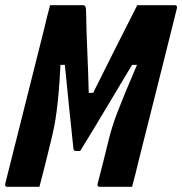

<svg xmlns="http://www.w3.org/2000/svg" viewBox="-31 -720 703 740"><path d="M121 0H-3Q-13 0 -11 -11Q26 -158 63 -305.5Q100 -453 137 -600Q143 -625 149 -650Q155 -675 162 -700H290Q295 -700 298 -694.5Q301 -689 301 -667Q302 -600 305.5 -522.5Q309 -445 311 -362H328Q371 -448 413 -532Q455 -616 498 -700H643Q653 -700 651 -689Q630 -604 605 -504.5Q580 -405 554 -301.5Q528 -198 503 -99Q497 -74 491 -49.5Q485 -25 478 0H353Q343 0 345 -11Q356 -52 366 -92.5Q376 -133 386 -173Q393 -203 401.5 -230Q410 -257 422 -288.5Q434 -320 452 -363.5Q470 -407 497 -470H478Q426 -384 378 -303Q330 -222 278 -138H263Q259 -138 256 -139.5Q253 -141 252 -147Q244 -224 235.5 -305Q227 -386 219 -470H202Q199 -406 195 -363Q191 -320 187 -289Q183 -258 177.5 -230.5Q172 -203 164 -171Q154 -128 143 -85.5Q132 -43 121 0Z"/></svg>

Font: Recursive Mn Lnr St
Style: Bold Italic
Weight: 700
Italic angle: -15°
Monospace: yes
Version: Version 1.079;hotconv 1.0.112;makeotfexe 2.5.65598; ttfautoh